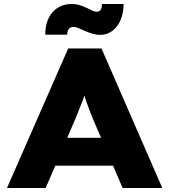

<svg xmlns="http://www.w3.org/2000/svg" viewBox="-20 -943 849 963"><path d="M15 0 322 -700H489L794 0H595L445 -349Q435 -375 426.5 -396.5Q418 -418 411 -439Q404 -460 397.5 -481Q391 -502 385 -525L421 -526Q415 -501 408.5 -479.5Q402 -458 394.5 -438Q387 -418 378 -396.5Q369 -375 359 -349L209 0ZM162 -112 223 -252H585L629 -112ZM482 -768Q464 -768 445 -773.5Q426 -779 401 -790Q382 -799 370 -803.5Q358 -808 348 -808Q333 -808 325 -797.5Q317 -787 317 -769H207Q207 -840 243.5 -881.5Q280 -923 341 -923Q357 -923 373.5 -919Q390 -915 420 -901Q437 -892 447 -888Q457 -884 466 -884Q479 -884 485.5 -895Q492 -906 491 -923H600Q600 -880 585.5 -844.5Q571 -809 544 -788.5Q517 -768 482 -768Z"/></svg>

Font: Lexend Exa ExtraBold
Style: Regular
Weight: 800
Designer: Bonnie Shaver-Troup, Thomas Jockin
Foundry: Lexend
Version: Version 1.007